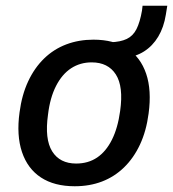

<svg xmlns="http://www.w3.org/2000/svg" viewBox="-20 -639 602 668"><path d="M240 9Q169 9 122.5 -21.5Q76 -52 56.5 -110Q37 -168 48 -248Q56 -309 78 -356Q100 -403 133.5 -435.5Q167 -468 210.5 -484.5Q254 -501 305 -501Q376 -501 422.5 -470.5Q469 -440 488.5 -382.5Q508 -325 497 -244Q489 -183 467 -136Q445 -89 411.5 -56.5Q378 -24 335 -7.5Q292 9 240 9ZM245 -70Q287 -70 318 -91Q349 -112 369.5 -153Q390 -194 398 -253Q410 -338 383 -380Q356 -422 299 -422Q259 -422 227.5 -401.5Q196 -381 175 -340Q154 -299 147 -240Q135 -155 161.5 -112.5Q188 -70 245 -70ZM410 -437 360 -473 364 -492Q399 -493 421 -503.5Q443 -514 455 -538Q467 -562 474 -602L476 -619H562L557 -588Q550 -544 530.5 -511.5Q511 -479 481 -460Q451 -441 410 -437Z"/></svg>

Font: Nunito Sans 10pt SemiCondensed SemiBold
Style: Italic
Weight: 600
Width: 4
Italic angle: -9°
Designer: Vernon Adams
Foundry: Vernon Adams
Version: Version 3.101;gftools[0.9.27]